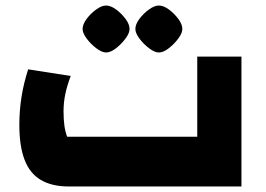

<svg xmlns="http://www.w3.org/2000/svg" viewBox="-20 -675 964 695"><path d="M229 0Q168 0 128 -23.5Q88 -47 69 -96.5Q50 -146 50 -223Q50 -275 58 -325Q66 -375 82 -424L236 -400Q223 -366 216.5 -335Q210 -304 210 -272Q210 -243 213 -221Q216 -199 223 -180H694V-470H854V0ZM364 -485Q349 -485 329 -500Q309 -515 294 -535Q279 -555 279 -570Q279 -587 293.5 -606.5Q308 -626 328 -640.5Q348 -655 364 -655Q381 -655 400.5 -640.5Q420 -626 434.5 -606.5Q449 -587 449 -570Q449 -555 434 -535Q419 -515 399.5 -500Q380 -485 364 -485ZM555 -485Q540 -485 520 -500Q500 -515 485 -535Q470 -555 470 -570Q470 -587 484.5 -606.5Q499 -626 519 -640.5Q539 -655 555 -655Q572 -655 591.5 -640.5Q611 -626 625.5 -606.5Q640 -587 640 -570Q640 -555 625 -535Q610 -515 590.5 -500Q571 -485 555 -485Z"/></svg>

Font: Changa ExtraBold
Style: Regular
Weight: 800
Designer: Eduardo Rodriguez Tunni
Foundry: Eduardo Rodriguez Tunni
Version: Version 3.002; ttfautohint (v1.8.2)